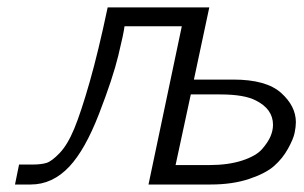

<svg xmlns="http://www.w3.org/2000/svg" viewBox="-20 -492 812 512"><path d="M20 0 30.8 -53.2H65.9Q89.8 -53.2 104 -57.6Q118.2 -62 139.2 -84Q160.2 -106 178 -148.9Q195.8 -191.9 219 -272.9Q242.2 -354 267.1 -472.2H538.1L497.1 -279.8H602.1Q689.9 -279.8 729.5 -244.4Q769 -209 769 -166Q769 -153.8 765.6 -137.5Q762.2 -121.1 748 -95.5Q733.9 -69.8 711.4 -49.8Q689 -29.8 644.5 -14.9Q600.1 0 542 0H376L464.8 -421.9H312Q310.1 -403.8 295.4 -343.5Q280.8 -283.2 243.9 -188Q207 -92.8 165 -47.9Q120.1 0 62 0ZM448.2 -51.8H537.1Q588.9 -51.8 626 -64Q663.1 -76.2 679 -94.5Q694.8 -112.8 701.4 -128.4Q708 -144 708 -159.2Q708 -201.2 662.1 -224.1Q631.3 -240.2 566.9 -240.2H488.8Z"/></svg>

Font: CMU Bright
Style: Oblique
Weight: 500
Italic angle: -12°
Version: Version 0.7.0